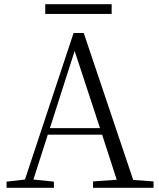

<svg xmlns="http://www.w3.org/2000/svg" viewBox="-20 -888 752 908"><path d="M194 -822H508V-868H194ZM333 -647 453 -282H216ZM420 0H706V-30L610 -37L376 -732H328L98 -39L11 -29V0H235V-29L138 -39L206 -251H463L532 -38L420 -30Z"/></svg>

Font: Noto Serif JP Light
Style: Regular
Weight: 300
Designer: Ryoko NISHIZUKA 西塚涼子 (kana & ideographs); Frank Grießhammer (Latin, Greek & Cyrillic); Wenlong ZHANG 张文龙 (bopomofo); San
Foundry: Adobe
Version: Version 2.001;hotconv 1.1.0;makeotfexe 2.6.0